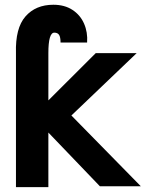

<svg xmlns="http://www.w3.org/2000/svg" viewBox="-20 -768 640 788"><path d="M178.5 -224V0H45.5V-550Q42.5 -652.5 84.5 -700.5Q126.5 -748.5 199 -748.5Q245 -748.5 277.2 -727.5Q309.5 -706.5 325 -671Q340.5 -635.5 337.5 -593.5H228.5Q228.5 -615.5 222.5 -624.8Q216.5 -634 203 -634Q178.5 -634 178.5 -550V-356L373 -550H541L273 -294L558 -3.5H390Z"/></svg>

Font: JuliaMono Black
Style: Regular
Weight: 900
Monospace: yes
Designer: cormullion
Foundry: corm
Version: Version 0.054; ttfautohint (v1.8.4)